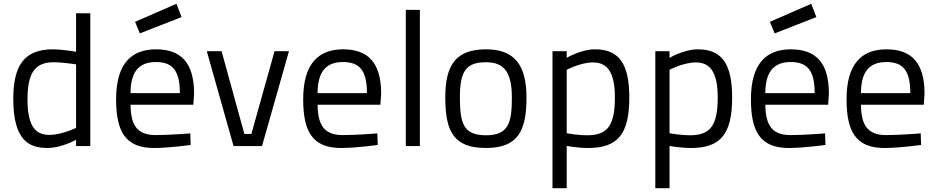

<svg xmlns="http://www.w3.org/2000/svg" viewBox="-20 -770 4939 1012"><path d="M456 -700H381V-497C366 -500 302 -510 259 -510C106 -510 50 -423 50 -248C50 -32 132 10 229 10C304 10 381 -33 381 -33V0H456ZM239 -59C180 -60 125 -86 125 -246C125 -377 158 -442 263 -442C303 -442 366 -433 381 -431V-96C381 -96 306 -59 239 -59Z M800 -58C701 -58 669 -113 668 -218H999L1003 -276C1003 -440 934 -510 802 -510C675 -510 592 -437 592 -247C592 -77 641 10 791 10C872 10 985 -6 985 -6L983 -67C983 -67 875 -58 800 -58ZM668 -279C668 -396 716 -443 802 -443C889 -443 928 -399 928 -279ZM692 -655 717 -594 937 -680 910 -750Z M1070 -500 1211 0H1361L1503 -500H1427L1305 -64H1268L1148 -500Z M1786 -58C1687 -58 1655 -113 1654 -218H1985L1989 -276C1989 -440 1920 -510 1788 -510C1661 -510 1578 -437 1578 -247C1578 -77 1627 10 1777 10C1858 10 1971 -6 1971 -6L1969 -67C1969 -67 1861 -58 1786 -58ZM1654 -279C1654 -396 1702 -443 1788 -443C1875 -443 1914 -399 1914 -279Z M2119 0H2193V-718H2119Z M2542 -510C2384 -510 2327 -429 2327 -257C2327 -74 2373 10 2542 10C2711 10 2755 -82 2755 -255C2755 -426 2693 -510 2542 -510ZM2542 -57C2424 -57 2404 -117 2404 -257C2404 -394 2436 -442 2542 -442C2638 -442 2678 -388 2678 -255C2678 -123 2660 -57 2542 -57Z M2892 222H2967V-1C2981 2 3032 10 3079 10C3234 10 3297 -60 3297 -256C3297 -435 3242 -510 3116 -510C3042 -510 2967 -465 2967 -465V-500H2892ZM3106 -441C3178 -441 3221 -393 3221 -258C3221 -112 3185 -57 3075 -57C3032 -57 2980 -65 2967 -68V-402C2967 -402 3040 -441 3106 -441Z M3434 222H3509V-1C3523 2 3574 10 3621 10C3776 10 3839 -60 3839 -256C3839 -435 3784 -510 3658 -510C3584 -510 3509 -465 3509 -465V-500H3434ZM3648 -441C3720 -441 3763 -393 3763 -258C3763 -112 3727 -57 3617 -57C3574 -57 3522 -65 3509 -68V-402C3509 -402 3582 -441 3648 -441Z M4146 -58C4047 -58 4015 -113 4014 -218H4345L4349 -276C4349 -440 4280 -510 4148 -510C4021 -510 3938 -437 3938 -247C3938 -77 3987 10 4137 10C4218 10 4331 -6 4331 -6L4329 -67C4329 -67 4221 -58 4146 -58ZM4014 -279C4014 -396 4062 -443 4148 -443C4235 -443 4274 -399 4274 -279ZM4038 -655 4063 -594 4283 -680 4256 -750Z M4650 -58C4551 -58 4519 -113 4518 -218H4849L4853 -276C4853 -440 4784 -510 4652 -510C4525 -510 4442 -437 4442 -247C4442 -77 4491 10 4641 10C4722 10 4835 -6 4835 -6L4833 -67C4833 -67 4725 -58 4650 -58ZM4518 -279C4518 -396 4566 -443 4652 -443C4739 -443 4778 -399 4778 -279Z"/></svg>

Font: TitilliumText22L
Style: 400 wt
Weight: 400
Designer: Campivisivi
Foundry: Campivisivi
Version: 1.000